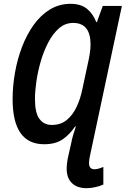

<svg xmlns="http://www.w3.org/2000/svg" viewBox="-20 -745 658 1005"><path d="M434 240Q384 240 356.5 213.5Q329 187 329 138Q329 125 331 108Q333 91 337 74L353 3Q357 -19 363.5 -40Q370 -61 377 -83H373Q346 -42 308.5 -16Q271 10 211 10Q46 10 46 -226Q46 -294 58.5 -365Q71 -436 95.5 -500Q120 -564 156.5 -615Q193 -666 241.5 -695.5Q290 -725 349 -725Q402 -725 434 -700Q466 -675 484 -629H487L518 -714H618L450 75Q446 94 446 109Q446 141 475 141Q486 141 498.5 137Q511 133 521 129V221Q504 229 479.5 234.5Q455 240 434 240ZM251 -91Q298 -91 329.5 -117Q361 -143 381 -185.5Q401 -228 411 -278L440 -413Q446 -439 450 -465Q454 -491 454 -512Q454 -625 363 -625Q321 -625 289 -597Q257 -569 233 -523.5Q209 -478 193.5 -424.5Q178 -371 170.5 -319Q163 -267 163 -227Q163 -154 186.5 -122.5Q210 -91 251 -91Z"/></svg>

Font: Noto Sans Condensed SemiBold
Style: Italic
Weight: 600
Width: 3
Italic angle: -12°
Designer: Monotype Design Team
Foundry: Monotype Imaging Inc.
Version: Version 2.013; ttfautohint (v1.8.4.7-5d5b)